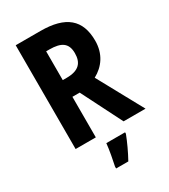

<svg xmlns="http://www.w3.org/2000/svg" viewBox="-224 -912 1007 1144"><g transform="rotate(-30 280.0 -339.5)"><path d="M246 -807H76V-93H215V-372H265L406 -93H557L387 -404C454 -440 500 -503 500 -594C500 -738 420 -807 246 -807ZM237 -685C318 -685 358 -660 358 -590C358 -525 327 -487 242 -487H215V-685ZM381 -22V-32H252C248 11 235 79 227 115V128H311C338 79 363 25 381 -22Z"/></g></svg>

Font: Noto Sans Kannada UI Condensed
Style: Bold
Weight: 700
Width: 3
Designer: Jelle Bosma - Monotype Design Team
Foundry: Monotype Imaging Inc.
Version: Version 2.005